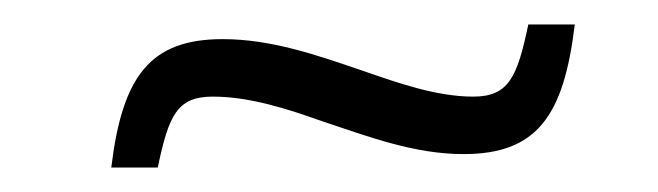

<svg xmlns="http://www.w3.org/2000/svg" viewBox="-20 -381 538 157"><path d="M71 -244H109C118 -287 125 -302 154 -302C184 -302 215 -292 243 -282C282 -269 319 -255 359 -255C419 -255 441 -286 450 -361H412C403 -318 396 -302 367 -302C337 -302 306 -313 277 -323C239 -336 202 -349 162 -349C103 -349 80 -319 71 -244Z"/></svg>

Font: Saira UNSAM Light Italic
Style: Regular
Weight: 300
Italic angle: -12°
Designer: Hector Gatti with collaboration of the Omnibus-Type team
Foundry: Omnibus-Type
Version: Version 0.072;PS 000.072;hotconv 1.0.88;makeotf.lib2.5.64775